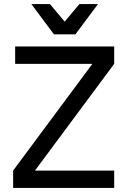

<svg xmlns="http://www.w3.org/2000/svg" viewBox="-20 -930 625 950"><path d="M55 -700H545V-614L153 -86H545V0H45V-86L437 -614H55ZM135 -910H227L300 -823L373 -910H465L353 -760H247Z"/></svg>

Font: Retni Sans Medium
Style: Regular
Weight: 500
Designer: Vitaly Kuzmin
Foundry: ParaType Ltd.
Version: Version 1.00;March 2, 2019;FontCreator 11.5.0.2425 64-bit; t